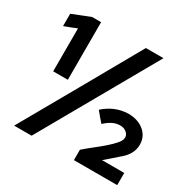

<svg xmlns="http://www.w3.org/2000/svg" viewBox="-155 -855 1010 1010"><g transform="rotate(30 349.5 -350.0)"><path d="M179 -700V-350H90V-611Q71 -603 53 -596Q35 -589 16 -582V-657Q43 -668 70 -678.5Q97 -689 124 -700ZM161 0H55Q155 -176 253.5 -350Q352 -524 451 -700H558Q458 -524 359.5 -350Q261 -176 161 0ZM418 0V-63Q443 -85 473 -108.5Q503 -132 529.5 -155Q556 -178 574 -199Q592 -220 592 -237Q592 -255 576.5 -267.5Q561 -280 539 -280Q515 -280 493.5 -269.5Q472 -259 448 -237Q435 -251 423 -266Q411 -281 399 -295Q462 -352 543 -355Q603 -355 640.5 -324Q678 -293 678 -243Q678 -213 663 -186.5Q648 -160 615 -134Q598 -118 580.5 -103.5Q563 -89 546 -74H681V0Z"/></g></svg>

Font: Rosa Sans
Style: Bold
Weight: 700
Designer: Pentagram / MCKL
Foundry: Pentagram / MCKL
Version: Version 1.005;September 16, 2019;FontCreator 11.5.0.2425 64-